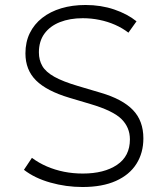

<svg xmlns="http://www.w3.org/2000/svg" viewBox="-20 -735 657 770"><path d="M311 15Q245 15 182 -2.8Q119 -20.5 76 -54L108 -102Q135.5 -81.5 168 -67.5Q200.5 -53.5 236.8 -46.2Q273 -39 312 -39Q397.5 -39 449.2 -73.8Q501 -108.5 501 -176Q501 -224 467.2 -257.5Q433.5 -291 342 -318L258 -343Q167.5 -370 124.8 -412.2Q82 -454.5 82 -521Q82 -566.5 99.5 -602.2Q117 -638 149.2 -663.2Q181.5 -688.5 225.8 -701.8Q270 -715 323 -715Q385 -715 438 -697Q491 -679 527.5 -649.5L495 -604Q471 -622.5 441.5 -635.5Q412 -648.5 379 -655.2Q346 -662 312 -662Q260 -662 220.2 -646.2Q180.5 -630.5 158.2 -600Q136 -569.5 136 -525Q136 -494 149.8 -470.2Q163.5 -446.5 197.8 -427.2Q232 -408 293 -390L384 -363Q471 -337.5 513 -294Q555 -250.5 555 -180Q555 -122 527.2 -78Q499.5 -34 445 -9.5Q390.5 15 311 15Z"/></svg>

Font: Geologica Roman Thin
Style: Regular
Weight: 250
Designer: Sindre Bremnes, Frode Helland
Foundry: Monokrom Skriftforlag AS
Version: Version 1.010;gftools[0.9.28]